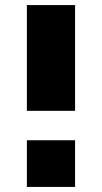

<svg xmlns="http://www.w3.org/2000/svg" viewBox="-20 -737 402 757"><path d="M86 -300V-717H276V-300ZM86 0V-184H276V0Z"/></svg>

Font: Raleway Black
Style: Regular
Weight: 900
Designer: Matt McInerney, Pablo Impallari, Rodrigo Fuenzalida
Foundry: Matt McInerney, Pablo Impallari, Rodrigo Fuenzalida
Version: Version 4.026